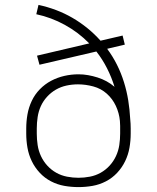

<svg xmlns="http://www.w3.org/2000/svg" viewBox="-20 -755 640 783"><path d="M300 8Q271 8 242.5 3Q214 -2 188 -15.5Q162 -29 142 -50.5Q122 -72 109.5 -98Q97 -124 92 -152.5Q87 -181 87 -210V-231Q87 -260 92 -288.5Q97 -317 109.5 -343.5Q122 -370 142.5 -391Q163 -412 188.5 -425.5Q214 -439 242.5 -445.5Q271 -452 300 -452Q320 -452 339.5 -448.5Q359 -445 378 -439Q397 -433 414.5 -423.5Q432 -414 447 -401Q435 -440 416.5 -476.5Q398 -513 373 -545L141 -491L131 -528L344 -578Q300 -623 244.5 -653.5Q189 -684 128 -697L137 -735Q174 -727 208.5 -714Q243 -701 275 -682.5Q307 -664 336 -640.5Q365 -617 390 -589L480 -610L489 -573L417 -556Q440 -525 457 -491Q474 -457 485.5 -420Q497 -383 503 -345.5Q509 -308 511 -270Q512 -260 512.5 -250.5Q513 -241 513 -231V-210Q513 -181 508 -152.5Q503 -124 490.5 -98Q478 -72 458 -50.5Q438 -29 412 -15.5Q386 -2 357.5 3Q329 8 300 8ZM300 -30Q323 -30 346.5 -34.5Q370 -39 390.5 -50.5Q411 -62 427 -79.5Q443 -97 453 -118.5Q463 -140 466.5 -163.5Q470 -187 470 -210V-221Q470 -231 470 -241.5Q470 -252 469 -262Q466 -294 452.5 -323Q439 -352 415.5 -373Q392 -394 360.5 -402.5Q329 -411 298 -411Q274 -411 251 -406Q228 -401 208 -389.5Q188 -378 172 -360.5Q156 -343 146.5 -322Q137 -301 133.5 -277.5Q130 -254 130 -231V-210Q130 -187 133.5 -163.5Q137 -140 147 -118.5Q157 -97 173 -79.5Q189 -62 209.5 -50.5Q230 -39 253.5 -34.5Q277 -30 300 -30Z"/></svg>

Font: Iosevka Curly XLtEx
Style: Regular
Weight: 200
Width: 7
Monospace: yes
Designer: Belleve Invis
Foundry: Belleve Invis
Version: Version 11.1.0; ttfautohint (v1.8.3)